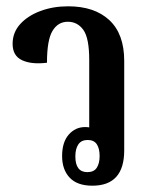

<svg xmlns="http://www.w3.org/2000/svg" viewBox="-20 -579 475 609"><path d="M273 10Q225 10 201 -15.5Q177 -41 177 -84Q177 -128 198 -152Q219 -176 250 -176Q257 -176 263 -175V-389Q263 -458 244.5 -484Q226 -510 195 -510Q164 -510 146.5 -481Q129 -452 129 -380Q80 -374 50 -388Q20 -402 20 -440Q20 -476 44 -502.5Q68 -529 108 -544Q148 -559 196 -559Q280 -559 327 -515Q374 -471 374 -386V-102Q374 10 273 10ZM257 -33Q278 -33 287 -47Q296 -61 296 -84Q296 -108 287 -121.5Q278 -135 258 -135Q238 -135 228.5 -121Q219 -107 219 -83Q219 -33 257 -33Z"/></svg>

Font: Noto Serif Thai ExtraCondensed SemiBold
Style: Regular
Weight: 600
Width: 2
Designer: Monotype Design Team
Foundry: Monotype Imaging Inc.
Version: Version 2.001; ttfautohint (v1.8.4.7-5d5b)